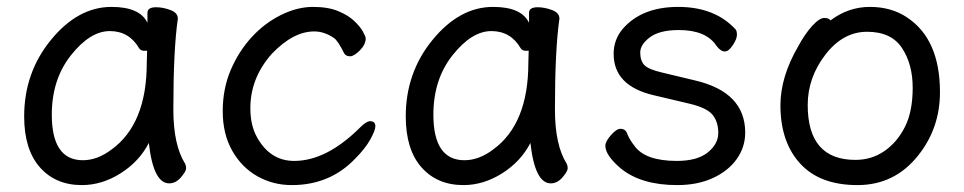

<svg xmlns="http://www.w3.org/2000/svg" viewBox="-20 -512 2792 556"><path d="M217 24Q141 24 95.5 -27.5Q50 -79 50 -175Q50 -302 128 -397Q206 -492 303 -492Q385 -492 407 -446V-475Q407 -491 432 -491Q452 -491 473.5 -483Q495 -475 495 -458Q482 -368 482 -195Q482 -92 516 -38Q519 -32 519 -25Q519 -16 504 1.5Q489 19 470 19Q424 19 411 -98Q383 -44 329 -10Q275 24 217 24ZM220 -48Q262 -48 303 -79Q405 -153 405 -330L406 -365H397Q388 -365 383 -372Q354 -422 298 -422Q241 -422 185.5 -352Q130 -282 130 -180Q130 -48 220 -48Z M825 24Q771 24 725.5 -1.5Q680 -27 652.5 -75.5Q625 -124 625 -190Q625 -255 648 -309Q671 -363 708.5 -404Q746 -445 793.5 -468.5Q841 -492 886 -492Q930 -492 959 -480Q988 -468 1005.5 -451.5Q1023 -435 1031 -420.5Q1039 -406 1039 -401Q1039 -383 1022 -366Q1005 -349 994 -349Q982 -349 977 -357Q958 -395 947 -402Q919 -421 890 -421Q829 -421 767 -356Q705 -286 705 -199Q705 -149 724 -115Q762 -46 832 -46Q926 -46 1024 -144Q1041 -161 1052 -161Q1067 -161 1067 -146Q1067 -135 1052.5 -108.5Q1038 -82 1008 -52Q935 24 825 24Z M1322 24Q1246 24 1200.5 -27.5Q1155 -79 1155 -175Q1155 -302 1233 -397Q1311 -492 1408 -492Q1490 -492 1512 -446V-475Q1512 -491 1537 -491Q1557 -491 1578.5 -483Q1600 -475 1600 -458Q1587 -368 1587 -195Q1587 -92 1621 -38Q1624 -32 1624 -25Q1624 -16 1609 1.5Q1594 19 1575 19Q1529 19 1516 -98Q1488 -44 1434 -10Q1380 24 1322 24ZM1325 -48Q1367 -48 1408 -79Q1510 -153 1510 -330L1511 -365H1502Q1493 -365 1488 -372Q1459 -422 1403 -422Q1346 -422 1290.5 -352Q1235 -282 1235 -180Q1235 -48 1325 -48Z M1941 24Q1837 24 1778 -24Q1733 -62 1733 -90Q1733 -102 1749 -120.5Q1765 -139 1777 -139Q1790 -139 1795 -128Q1802 -109 1817 -90Q1848 -46 1940 -46Q1999 -46 2029.5 -70.5Q2060 -95 2060 -127Q2060 -159 2043.5 -179.5Q2027 -200 1975.5 -212Q1924 -224 1874 -236Q1757 -263 1757 -356Q1757 -397 1783 -428Q1838 -492 1944 -492Q2050 -492 2110 -427Q2114 -423 2114 -411Q2114 -399 2102 -381Q2090 -363 2079 -363Q2067 -363 2055 -379Q2025 -425 1946 -425Q1890 -425 1862 -404Q1834 -383 1834 -360Q1834 -336 1846 -323.5Q1858 -311 1897 -302L1993 -279Q2138 -245 2138 -128Q2138 -86 2113.5 -51.5Q2089 -17 2044.5 3.5Q2000 24 1941 24Z M2463 24Q2354 24 2297 -38.5Q2240 -101 2240 -207Q2240 -289 2291 -377Q2311 -414 2332 -437Q2353 -460 2367 -460Q2380 -460 2385 -453Q2437 -492 2499 -492Q2561 -492 2606 -462Q2702 -399 2702 -245Q2702 -141 2639 -62Q2571 24 2463 24ZM2457 -49Q2504 -49 2541 -74.5Q2578 -100 2600.5 -144.5Q2623 -189 2623 -258Q2623 -326 2592 -373Q2561 -420 2491 -420Q2421 -420 2370 -353.5Q2319 -287 2319 -208Q2319 -49 2457 -49Z"/></svg>

Font: LXGW WenKai TC
Style: Bold
Weight: 700
Designer: LXGW / Fontworks Inc.
Foundry: LXGW / Fontworks Inc.
Version: Version 1.330;April 28, 2024